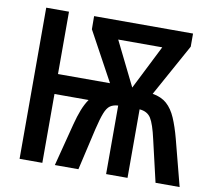

<svg xmlns="http://www.w3.org/2000/svg" viewBox="-79 -804 985 893"><g transform="rotate(10 413.5 -357.0)"><path d="M762.2 -713.9V-651.9L626 -405.3Q667.5 -398.4 693.4 -375.5Q719.2 -352.5 736.3 -313Q753.4 -273.4 768.1 -217.8L824.7 0H710.9L665 -197.3Q649.4 -267.1 632.6 -293.9Q615.7 -320.8 578.6 -323.7V0H477.5V-323.7Q454.1 -322.3 439.7 -312Q425.3 -301.8 414.8 -275.1Q404.3 -248.5 392.1 -197.3L346.7 0H235.4L287.6 -202.6Q297.4 -240.7 309.3 -271.2Q321.3 -301.8 337.4 -325.2H176.3V0H68.8V-713.9H176.3V-419.4H421.9L295.4 -651.9L294.9 -713.9ZM632.3 -626H424.3L527.3 -417.5Z"/></g></svg>

Font: Open Sans Condensed SemiBold
Style: Regular
Weight: 600
Width: 3
Designer: Monotype Design Team
Foundry: Monotype Imaging Inc.
Version: Version 3.000; ttfautohint (v1.8.4)